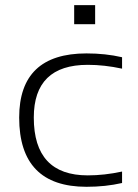

<svg xmlns="http://www.w3.org/2000/svg" viewBox="-20 -718 531 738"><path d="M449.2 -14.6Q385.7 0 312.5 0Q53.7 0 53.7 -266.1Q53.7 -512.7 312.5 -512.7Q385.7 -512.7 449.2 -498V-454.1Q380.9 -468.8 317.4 -468.8Q109.9 -468.8 109.9 -266.1Q109.9 -43.9 317.4 -43.9Q380.9 -43.9 449.2 -58.6ZM345.7 -698.2V-625H265.1V-698.2Z"/></svg>

Font: Voltera Light
Style: Light
Weight: 300
Designer: Bernd Montag
Version: Version 1.301